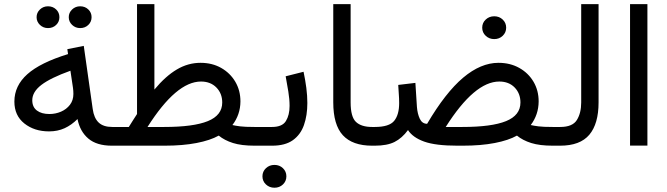

<svg xmlns="http://www.w3.org/2000/svg" viewBox="-20 -692 3170 912"><path d="M306.6 -610.4Q306.6 -631.8 322.5 -647Q338.4 -662.1 360.8 -662.1Q383.8 -662.1 399.4 -647.2Q415 -632.3 415 -610.4Q415 -588.4 399.4 -573.5Q383.8 -558.6 360.8 -558.6Q338.4 -558.6 322.5 -573.7Q306.6 -588.9 306.6 -610.4ZM153.8 -610.4Q153.8 -631.8 169.7 -647Q185.5 -662.1 208 -662.1Q231 -662.1 246.6 -647.2Q262.2 -632.3 262.2 -610.4Q262.2 -588.4 246.6 -573.5Q231 -558.6 208 -558.6Q185.5 -558.6 169.7 -573.7Q153.8 -588.9 153.8 -610.4ZM511.2 0Q439.5 0 399.7 -33.7Q359.9 -67.4 348.1 -126.5Q319.8 -98.1 286.9 -83Q253.9 -67.9 212.9 -67.9Q143.1 -67.9 95.7 -105.5Q48.3 -143.1 48.3 -209.5Q48.3 -284.7 109.9 -339.6Q171.4 -394.5 303.2 -435.1L299.8 -458.5L377.9 -474.1L420.4 -174.3Q426.3 -131.3 448.5 -110.1Q470.7 -88.9 513.2 -88.9H528.3V0ZM328.6 -245.6Q328.6 -260.7 326.7 -274.4L314.5 -356Q219.7 -321.8 176.5 -288.6Q133.3 -255.4 133.3 -215.8Q133.3 -183.6 155.3 -167Q177.2 -150.4 214.8 -150.4Q243.7 -150.4 269.8 -161.6Q295.9 -172.9 312.3 -194.3Q328.6 -215.8 328.6 -245.6Z M932.6 -393.6Q987.8 -393.6 1030.5 -369.4Q1073.2 -345.2 1097.7 -303.7Q1122.1 -262.2 1122.1 -210Q1121.6 -147.5 1084 -98.1Q1097.7 -94.7 1120.8 -91.8Q1144 -88.9 1188.5 -88.9H1203.1V0H1189Q1127 0 1086.7 -12.7Q1046.4 -25.4 1019 -47.9Q979 -25.4 913.6 -12.7Q848.1 0 761.7 0H508.8V-88.9H591.8Q601.1 -104.5 611.3 -119.9Q621.6 -135.3 630.9 -150.4V-672.4H713.4V-266.6Q766.1 -330.1 819.6 -361.8Q873 -393.6 932.6 -393.6ZM934.6 -304.7Q817.4 -304.7 680.7 -88.9H759.8Q898.9 -88.9 967.3 -116.7Q1035.6 -144.5 1035.6 -205.1Q1035.6 -248 1007.8 -276.4Q980 -304.7 934.6 -304.7Z M1272.9 0H1183.1V-88.9H1272Q1320.8 -88.9 1338.1 -117.2Q1355.5 -145.5 1355.5 -189Q1355.5 -220.7 1349.6 -256.8Q1343.8 -293 1336.9 -329.6L1421.9 -351.1Q1430.2 -312 1435.1 -274.4Q1439.9 -236.8 1439.9 -202.6Q1439.9 -144 1423.8 -98.1Q1407.7 -52.2 1371.1 -26.1Q1334.5 0 1272.9 0ZM1226.6 145.5Q1226.6 122.6 1243.2 106.9Q1259.8 91.3 1283.7 91.3Q1307.6 91.3 1324 106.9Q1340.3 122.6 1340.3 145.5Q1340.3 168.5 1324 184.1Q1307.6 199.7 1283.7 199.7Q1259.8 199.7 1243.2 184.1Q1226.6 168.5 1226.6 145.5Z M1563 -672.4H1645.5V-205.6Q1645.5 -136.7 1670.9 -112.8Q1696.3 -88.9 1747.6 -88.9H1759.8V0H1747.6Q1654.3 0 1608.6 -49.6Q1563 -99.1 1563 -206.1Z M2270.5 -560.5Q2270.5 -583.5 2287.1 -599.1Q2303.7 -614.7 2327.6 -614.7Q2351.6 -614.7 2367.9 -599.1Q2384.3 -583.5 2384.3 -560.5Q2384.3 -537.6 2367.9 -522Q2351.6 -506.3 2327.6 -506.3Q2303.7 -506.3 2287.1 -522Q2270.5 -537.6 2270.5 -560.5ZM2178.2 0H2152.3Q2048.8 0 1994.6 -19.5Q1940.4 -39.1 1918 -74.2Q1889.6 -35.6 1854.2 -17.8Q1818.8 0 1760.3 0H1740.2L1740.7 -88.9H1760.3Q1828.6 -88.9 1852.3 -117.9Q1876 -147 1876 -202.1Q1876 -225.6 1874.3 -245.6Q1872.6 -265.6 1871.6 -288.6L1953.1 -298.3L1960.4 -184.1Q1962.9 -151.4 1974.1 -127.7Q1985.4 -104 2008.8 -104Q2096.2 -252.4 2179.9 -323Q2263.7 -393.6 2347.7 -393.6Q2403.3 -393.6 2446.5 -369.4Q2489.7 -345.2 2514.2 -303.7Q2538.6 -262.2 2538.6 -210Q2538.1 -147 2501 -98.1Q2515.1 -94.7 2537.8 -91.8Q2560.5 -88.9 2605 -88.9H2619.6V0H2605.5Q2543.5 0 2503.2 -12.7Q2462.9 -25.4 2435.5 -47.9Q2395.5 -25.4 2330.1 -12.7Q2264.6 0 2178.2 0ZM2351.6 -304.7Q2233.9 -304.7 2097.2 -88.9H2176.3Q2315.4 -88.9 2383.8 -116.7Q2452.1 -144.5 2452.1 -205.1Q2452.1 -248 2424.6 -276.4Q2397 -304.7 2351.6 -304.7Z M2600.1 -88.9H2641.1Q2699.7 -88.9 2720.2 -122.1Q2740.7 -155.3 2740.7 -205.1V-672.4H2823.2V-205.6Q2823.2 -104 2779.3 -52Q2735.4 0 2640.6 0H2600.1Z M3055.2 -672.4V-0.5H2972.7V-672.4Z"/></svg>

Font: Vazirmatn RD FD
Style: Regular
Weight: 400
Designer: Saber Rastikerdar
Foundry: Saber Rastikerdar
Version: Version 33.003